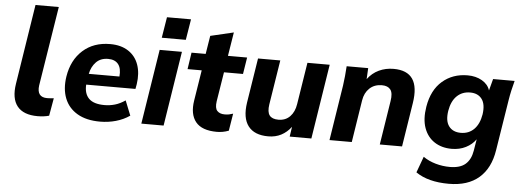

<svg xmlns="http://www.w3.org/2000/svg" viewBox="-57 -905 3531 1297"><g transform="rotate(5 1708.5 -256.0)"><path d="M214 11Q118 11 76 -41.5Q34 -94 50 -195L135 -736H293L207 -197Q196 -116 268 -116Q278 -116 289.5 -117Q301 -118 313 -119L292 1Q257 11 214 11Z M637 11Q544 11 483 -25Q422 -61 397 -125Q372 -189 385 -273Q403 -386 476 -451.5Q549 -517 661 -517Q735 -517 784.5 -484.5Q834 -452 854 -394.5Q874 -337 863 -263L857 -230H523Q519 -169 551.5 -136Q584 -103 658 -103Q694 -103 728.5 -113Q763 -123 798 -147L838 -47Q796 -18 744.5 -3.5Q693 11 637 11ZM656 -416Q605 -416 574.5 -384.5Q544 -353 534 -304H742Q747 -360 724.5 -388Q702 -416 656 -416Z M1004 -590 1027 -731H1190L1167 -590ZM917 0 997 -507H1148L1068 0Z M1430 11Q1328 11 1286 -41Q1244 -93 1259 -187L1292 -394H1196L1213 -507H1309L1329 -631L1486 -668L1460 -507H1590L1572 -394H1443L1411 -195Q1404 -148 1421.5 -129.5Q1439 -111 1472 -111Q1489 -111 1501.5 -113.5Q1514 -116 1529 -121L1510 -4Q1489 4 1469 7.5Q1449 11 1430 11Z M1778 11Q1684 11 1642 -44Q1600 -99 1616 -204L1664 -507H1815L1767 -205Q1759 -153 1776.5 -130Q1794 -107 1837 -107Q1885 -107 1915.5 -138.5Q1946 -170 1954 -223L1999 -507H2150L2070 0H1923L1933 -67Q1904 -29 1865.5 -9Q1827 11 1778 11Z M2193 0 2252 -375Q2261 -439 2265 -507H2411L2407 -432Q2438 -474 2483.5 -495.5Q2529 -517 2583 -517Q2767 -517 2732 -298L2685 0H2534L2581 -298Q2590 -353 2572 -376.5Q2554 -400 2514 -400Q2463 -400 2430 -369Q2397 -338 2389 -286L2344 0Z M3021 224Q2880 224 2797 166L2837 57Q2874 83 2921.5 96.5Q2969 110 3018 110Q3088 110 3124 78.5Q3160 47 3170 -13L3183 -92Q3158 -56 3115.5 -34.5Q3073 -13 3020 -13Q2952 -13 2903 -45Q2854 -77 2832.5 -137Q2811 -197 2825 -282Q2844 -396 2914 -456.5Q2984 -517 3085 -517Q3141 -517 3182.5 -493Q3224 -469 3237 -428L3258 -507H3404Q3395 -474 3387.5 -440.5Q3380 -407 3375 -375L3320 -30Q3301 93 3225.5 158.5Q3150 224 3021 224ZM3072 -126Q3126 -126 3161.5 -161.5Q3197 -197 3208 -263Q3218 -332 3191.5 -367.5Q3165 -403 3112 -403Q3058 -403 3022 -368Q2986 -333 2975 -267Q2964 -198 2991 -162Q3018 -126 3072 -126Z"/></g></svg>

Font: Winston
Style: Bold Italic
Weight: 700
Italic angle: -9°
Designer: Original fonts by Vernon Adams / Changes by Cristiano Sobral
Foundry: Original fonts by Vernon Adams / Changes by Cristiano Sobral
Version: Version 2.503;July 17, 2020;FontCreator 13.0.0.2655 64-bit